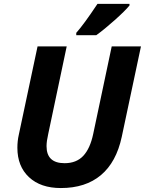

<svg xmlns="http://www.w3.org/2000/svg" viewBox="-20 -951 740 981"><path d="M700.2 -713.9 602.1 -252Q574.2 -122.1 495.6 -56.2Q417 9.8 291 9.8Q187.5 9.8 128.2 -45.7Q68.8 -101.1 68.8 -195.8Q68.8 -231 76.2 -263.2L171.9 -713.9H320.8L226.1 -265.1Q217.8 -229 217.8 -204.1Q217.8 -117.2 310.1 -117.2Q370.1 -117.2 405.3 -154.5Q440.4 -191.9 456.1 -266.1L550.8 -713.9ZM369.6 -783.2Q408.2 -826.2 478 -931.2H641.6V-922.9Q619.1 -895.5 566.4 -848.4Q513.7 -801.3 471.7 -771H369.6Z"/></svg>

Font: TypoPRO Open Sans
Style: Bold Italic
Weight: 700
Italic angle: -12°
Foundry: Ascender Corporation
Version: Version 1.10